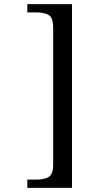

<svg xmlns="http://www.w3.org/2000/svg" viewBox="-20 -780 432 928"><path d="M112 128V88H158Q193 88 215 75.5Q237 63 237 15V-646Q237 -695 215 -707.5Q193 -720 158 -720H112V-760H328V128Z"/></svg>

Font: Noto Serif Khojki
Style: Regular
Weight: 400
Designer: Juan Bruce
Version: Version 2.002